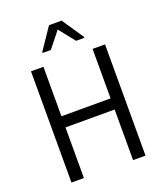

<svg xmlns="http://www.w3.org/2000/svg" viewBox="-161 -1010 952 1116"><g transform="rotate(-20 315.0 -452.0)"><path d="M86 0V-688H163V-382H467V-688H544V0H467V-313H163V0ZM186 -765V-771L276 -904H354L444 -771V-765H393L315 -863L237 -765Z"/></g></svg>

Font: Saira SemiCondensed
Style: Regular
Weight: 400
Width: 4
Designer: Hector Gatti with collaboration of the Omnibus-Type team
Foundry: Omnibus-Type
Version: Version 1.101